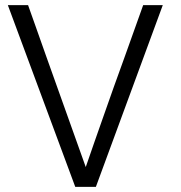

<svg xmlns="http://www.w3.org/2000/svg" viewBox="-20 -731 707 751"><path d="M274.4 0 10.7 -710.9H89.8Q102.5 -675.3 120.1 -625.7Q137.7 -576.2 160.6 -511.2L315.4 -77.6Q331.5 -125 349.1 -174.8Q366.7 -224.6 385.3 -277.8Q403.8 -331.1 424.6 -389.2Q445.3 -447.3 468.8 -511.7L540 -710.9H616.7L355 0Z"/></svg>

Font: Ride Light
Style: Regular
Weight: 300
Version: Version 3.000